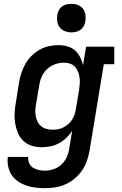

<svg xmlns="http://www.w3.org/2000/svg" viewBox="-20 -765 640 1008"><path d="M217 223Q192 223 166.5 220Q141 217 118 209Q95 201 75 187.5Q55 174 41.5 154Q28 134 23 109Q18 84 21 59H128Q126 76 133 91.5Q140 107 153.5 115.5Q167 124 183.5 127.5Q200 131 217 131Q240 131 263.5 122.5Q287 114 304.5 97Q322 80 331.5 57.5Q341 35 344 12L359 -79Q346 -58 328 -41Q310 -24 288.5 -12.5Q267 -1 244 3.5Q221 8 198 8Q170 8 144.5 -0.5Q119 -9 100.5 -27.5Q82 -46 72.5 -70.5Q63 -95 59 -121.5Q55 -148 57 -176Q59 -204 64 -232L80 -332Q84 -357 92 -381.5Q100 -406 113 -429Q126 -452 145.5 -471.5Q165 -491 188 -504Q211 -517 236.5 -522.5Q262 -528 287 -528Q311 -528 334 -521.5Q357 -515 373.5 -500.5Q390 -486 400.5 -465.5Q411 -445 416 -423L432 -520H580V-428H525L450 27Q445 54 436 80Q427 106 411 129.5Q395 153 372.5 172Q350 191 324 202.5Q298 214 271 218.5Q244 223 217 223ZM256 -84Q271 -84 285 -86.5Q299 -89 312.5 -96Q326 -103 338 -113Q350 -123 358 -136Q366 -149 371 -163Q376 -177 378 -191L395 -291Q397 -308 398.5 -324.5Q400 -341 398 -357Q396 -373 390 -388Q384 -403 373.5 -414.5Q363 -426 347.5 -431Q332 -436 316 -436Q300 -436 284.5 -432.5Q269 -429 254.5 -421.5Q240 -414 227.5 -402.5Q215 -391 206.5 -377Q198 -363 193 -347.5Q188 -332 186 -317L169 -217Q166 -201 165.5 -184.5Q165 -168 168 -153Q171 -138 178 -124.5Q185 -111 197 -101.5Q209 -92 224.5 -88Q240 -84 256 -84Q256 -84 256 -84Q256 -84 256 -84ZM355 -595Q337 -595 320.5 -601.5Q304 -608 293.5 -621.5Q283 -635 280.5 -652.5Q278 -670 281 -688Q283 -701 289.5 -712.5Q296 -724 306.5 -731.5Q317 -739 329.5 -742Q342 -745 355 -745Q373 -745 389.5 -738.5Q406 -732 416 -718.5Q426 -705 428.5 -687.5Q431 -670 428 -652Q426 -639 419.5 -627.5Q413 -616 402.5 -608.5Q392 -601 379.5 -598Q367 -595 355 -595Z"/></svg>

Font: Iosevka Etoile SmBdObl
Style: Regular
Weight: 600
Italic angle: -9°
Designer: Belleve Invis
Foundry: Belleve Invis
Version: Version 15.5.2; ttfautohint (v1.8.4)